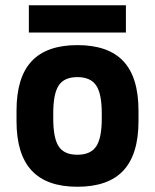

<svg xmlns="http://www.w3.org/2000/svg" viewBox="-20 -702 590 732"><path d="M275 10Q158 10 100.5 -52Q43 -114 43 -240V-280Q43 -407 100.5 -468.5Q158 -530 275 -530Q393 -530 450.5 -468.5Q508 -407 508 -280V-240Q508 -114 450.5 -52Q393 10 275 10ZM275 -112Q325 -112 346.5 -143.5Q368 -175 368 -250V-270Q368 -345 346.5 -376.5Q325 -408 275 -408Q225 -408 204 -376.5Q183 -345 183 -270V-250Q183 -175 204 -143.5Q225 -112 275 -112ZM90 -578V-682H460V-578Z"/></svg>

Font: M PLUS Code Latin SemiExpanded
Style: Bold
Weight: 700
Width: 6
Designer: Coji Morishita
Foundry: UNDERFOREST DESIGN
Version: Version 1.002; ttfautohint (v1.8.3)